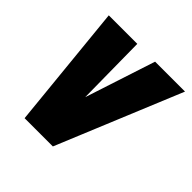

<svg xmlns="http://www.w3.org/2000/svg" viewBox="-145 -648 767 767"><g transform="rotate(45 238.5 -264.0)"><path d="M174.3 -118.2 308.1 -528.3H477.1L258.8 0H160.2ZM207.5 -528.3 212.4 -104 193.8 0H99.1L46.4 -528.3Z"/></g></svg>

Font: Roboto Condensed Black
Style: Italic
Weight: 900
Italic angle: -12°
Designer: Christian Robertson
Foundry: Google
Version: Version 3.008; 2023